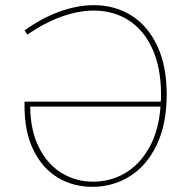

<svg xmlns="http://www.w3.org/2000/svg" viewBox="-20 -718 748 744"><path d="M626 -352Q626 -237 587 -156Q548 -75 482.5 -34.5Q417 6 338 6Q264 6 204.5 -29.5Q145 -65 110 -135.5Q75 -206 75 -307V-324H603Q604 -333 604 -351Q604 -454 571 -527.5Q538 -601 479 -639Q420 -677 343 -677Q284 -677 218.5 -653.5Q153 -630 86 -584L75 -600Q143 -649 212 -673.5Q281 -698 344 -698Q425 -698 489 -658Q553 -618 589.5 -540Q626 -462 626 -352ZM602 -305H97Q98 -212 131 -146.5Q164 -81 219 -47.5Q274 -14 341 -14Q408 -14 464.5 -47Q521 -80 558 -145.5Q595 -211 602 -305Z"/></svg>

Font: Bitter Pro Thin
Style: Regular
Weight: 250
Designer: Sol Matas, and Bitter project Authors
Foundry: Sol Matas
Version: Version 1.010